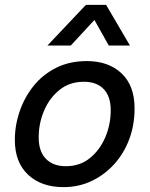

<svg xmlns="http://www.w3.org/2000/svg" viewBox="-20 -760 615 789"><path d="M337 -509Q426 -509 479.5 -458.5Q533 -408 533 -315Q533 -246 511 -187.5Q489 -129 449 -85Q409 -41 356 -16Q303 9 241 9Q150 9 95.5 -42Q41 -93 41 -185Q41 -245 61 -303Q81 -361 118.5 -407.5Q156 -454 211 -481.5Q266 -509 337 -509ZM251 -77Q308 -77 349 -110Q390 -143 412.5 -195.5Q435 -248 435 -307Q435 -364 406 -394Q377 -424 325 -424Q266 -424 224.5 -390.5Q183 -357 161 -305Q139 -253 139 -195Q139 -138 168.5 -107.5Q198 -77 251 -77ZM514 -573H427L368 -678L271 -573H175L333 -740H416Z"/></svg>

Font: Livvic Medium
Style: Italic
Weight: 500
Italic angle: -10°
Designer: Jacques Le Bailly, Baron von Fonthausen
Version: Version 1.001; ttfautohint (v1.8.2)